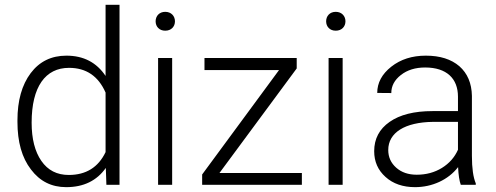

<svg xmlns="http://www.w3.org/2000/svg" viewBox="-20 -770 2066 800"><path d="M52.7 -262.2C52.7 -178.7 71.3 -112.8 108.9 -64C146 -14.6 194.8 9.8 255.9 9.8C328.6 9.8 383.3 -17.1 420.9 -70.3L423.3 0H478V-750H419.9V-453.6C382.3 -509.8 328.1 -538.1 256.8 -538.1C193.8 -538.1 144.5 -513.7 107.9 -465.3C71.3 -416.5 52.7 -351.1 52.7 -269ZM111.8 -258.8C111.8 -409.2 169.4 -487.3 267.6 -487.3C338.9 -487.3 389.6 -453.1 419.9 -384.3V-136.2C389.6 -72.8 338.4 -41 266.6 -41C217.3 -41 179.2 -60.5 152.3 -99.6C125.5 -138.2 111.8 -191.4 111.8 -258.8Z M697.3 -528.3H638.7V0H697.3ZM628.4 -681.2C628.4 -659.2 643.6 -642.1 668.5 -642.1C693.4 -642.1 709 -659.2 709 -681.2C709 -703.1 693.4 -720.7 668.5 -720.7C643.6 -720.7 628.4 -703.1 628.4 -681.2Z M1216.3 -484.9V-528.3H832V-478H1142.6L822.3 -43V0H1237.8V-49.3H894.5Z M1407.7 -528.3H1349.1V0H1407.7ZM1338.9 -681.2C1338.9 -659.2 1354 -642.1 1378.9 -642.1C1403.8 -642.1 1419.4 -659.2 1419.4 -681.2C1419.4 -703.1 1403.8 -720.7 1378.9 -720.7C1354 -720.7 1338.9 -703.1 1338.9 -681.2Z M1962.4 0V-5.9C1951.7 -31.2 1946.3 -69.3 1946.3 -120.6V-370.6C1945.3 -423.3 1927.7 -464.4 1894 -494.1C1859.9 -523.4 1813.5 -538.1 1754.4 -538.1C1697.3 -538.1 1649.4 -522.9 1610.4 -492.2C1571.3 -461.4 1551.8 -424.8 1551.8 -382.8L1610.4 -382.3C1610.4 -411.6 1623.5 -436.5 1650.4 -457.5C1677.2 -478.5 1710.9 -488.8 1751.5 -488.8C1840.8 -488.8 1888.2 -442.9 1888.2 -367.2V-307.1H1782.2C1705.6 -307.1 1646 -292 1603.5 -262.2C1560.5 -232.4 1539.1 -191.4 1539.1 -140.1C1539.1 -96.7 1554.7 -61 1586.4 -32.7C1617.7 -4.4 1658.7 9.8 1709.5 9.8C1780.3 9.8 1847.7 -20.5 1888.7 -73.7C1890.1 -41 1894 -16.6 1899.9 0ZM1716.3 -42C1681.2 -42 1652.8 -51.8 1630.9 -71.3C1608.9 -90.8 1597.7 -115.2 1597.7 -145C1597.7 -217.3 1667 -260.7 1783.7 -262.2H1888.2V-146C1874 -114.3 1852.1 -89.4 1821.3 -70.3C1790.5 -51.3 1755.4 -42 1716.3 -42Z"/></svg>

Font: Shabnam Thin
Style: Regular
Weight: 100
Foundry: DejaVu fonts team - Redesigned by Saber Rastikerdar - Based on Vazir font
Version: Version 5.0.1